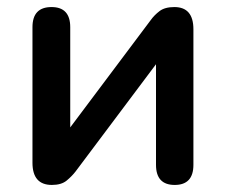

<svg xmlns="http://www.w3.org/2000/svg" viewBox="-20 -516 641 544"><path d="M127 8Q72 8 72 -55V-439Q72 -496 126 -496Q179 -496 179 -439V-155L407 -459Q417 -473 432 -484.5Q447 -496 474 -496Q528 -496 528 -433V-49Q528 8 475 8Q422 8 422 -49V-334L194 -30Q184 -17 169 -4.5Q154 8 127 8Z"/></svg>

Font: Chiron GoRound TC M
Style: Regular
Weight: 500
Designer: Ryoko NISHIZUKA 西塚涼子 (kana, bopomofo & ideographs); Paul D. Hunt (Latin, Greek & Cyrillic); Sandoll Communications 산돌커뮤니
Foundry: Adobe
Version: Version 1.000;hotconv 1.1.1;makeotfexe 2.6.0